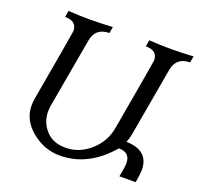

<svg xmlns="http://www.w3.org/2000/svg" viewBox="-122 -827 999 965"><g transform="rotate(20 377.0 -344.0)"><path d="M291.5 4.9Q209 4.9 141.1 -50.5Q73.2 -106 73.2 -184.6Q73.2 -201.7 76.2 -219.2Q143.1 -598.6 143.1 -606.9Q143.1 -659.2 79.6 -659.2L85.4 -693.4Q149.4 -689.5 204.1 -689.5Q251 -689.5 322.3 -693.4L316.4 -659.2Q242.7 -659.2 230 -587.4L165 -219.2Q161.6 -201.2 161.6 -184.1Q161.6 -126.5 199.7 -84.2Q237.8 -42 304.7 -42Q377.9 -42 436.3 -93.5Q494.6 -145 507.8 -219.2Q574.7 -598.6 574.7 -606.9Q574.7 -659.2 511.2 -659.2L517.1 -693.4Q581.1 -689.5 635.7 -689.5Q682.6 -689.5 753.9 -693.4L748 -659.2Q674.8 -659.2 662.1 -587.4L597.2 -219.2Q593.3 -196.3 584 -174.8Q705.1 -171.9 705.1 -67.4Q705.1 -48.8 696.8 0H609.9L618.2 -46.9Q620.6 -61 620.6 -72.8Q620.6 -130.9 559.6 -130.9Q442.9 4.9 291.5 4.9Z"/></g></svg>

Font: Kelvinch
Style: Italic
Weight: 400
Italic angle: -10°
Designer: Paul James Miller
Foundry: High-Logic / Made with FontCreator
Version: Version 3.40;July 22, 2017;FontCreator 11.0.0.2388 64-bit